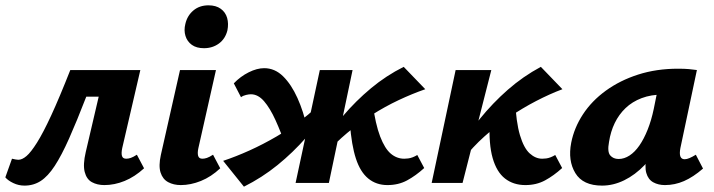

<svg xmlns="http://www.w3.org/2000/svg" viewBox="-33 -687 2680 721"><path d="M59 10Q37 10 17 0.5Q-3 -9 -13 -21L12 -91Q21 -89 26.5 -88Q32 -87 36 -87Q50 -87 66.5 -101Q83 -115 106 -151.5Q129 -188 159.5 -254Q190 -320 231 -424H413L395 -324H291Q255 -231 226.5 -167Q198 -103 172.5 -64Q147 -25 120 -7.5Q93 10 59 10ZM359 8Q332 8 312 -3Q292 -14 285 -41.5Q278 -69 289 -116L361 -424H494L426 -131Q422 -112 425 -101.5Q428 -91 441 -91Q449 -91 458 -94Q467 -97 481 -106L508 -55Q473 -23 435 -7.5Q397 8 359 8Z M646 8Q619 8 598.5 -3Q578 -14 570 -39Q562 -64 571 -105L643 -424H778L712 -131Q708 -113 711 -102Q714 -91 727 -91Q735 -91 744 -94Q753 -97 767 -106L794 -55Q760 -23 721.5 -7.5Q683 8 646 8ZM733 -506Q705 -506 687.5 -518.5Q670 -531 663.5 -552Q657 -573 663 -597Q670 -628 693 -647.5Q716 -667 750 -667Q778 -667 796 -654Q814 -641 820 -619.5Q826 -598 821 -573Q813 -541 789 -523.5Q765 -506 733 -506Z M883 14 805 -83Q853 -99 904 -122Q955 -145 1005.5 -174.5Q1056 -204 1102 -239Q1148 -274 1183 -313L1211 -291Q1167 -228 1117 -171Q1067 -114 1009 -67Q951 -20 883 14ZM1042 -133Q1022 -191 1001.5 -236Q981 -281 958.5 -307Q936 -333 909 -333Q902 -333 891 -330.5Q880 -328 872 -322L845 -374Q870 -400 901 -415.5Q932 -431 959 -431Q999 -431 1030 -400.5Q1061 -370 1084 -319Q1107 -268 1120 -207ZM1077 0 1168 -424H1291L1202 0ZM1192 -111 1165 -133Q1207 -195 1255 -251.5Q1303 -308 1360 -355.5Q1417 -403 1483 -436L1564 -352Q1515 -335 1464 -311Q1413 -287 1363.5 -255.5Q1314 -224 1270.5 -187.5Q1227 -151 1192 -111ZM1422 8Q1380 8 1350 -16.5Q1320 -41 1303.5 -91.5Q1287 -142 1281 -223L1366 -300Q1377 -220 1394.5 -174.5Q1412 -129 1434.5 -110Q1457 -91 1485 -91Q1491 -91 1499.5 -92Q1508 -93 1517 -96.5Q1526 -100 1534 -105L1560 -56Q1528 -27 1495.5 -9.5Q1463 8 1422 8Z M1707 -90 1676 -112Q1719 -179 1768 -239.5Q1817 -300 1874 -350Q1931 -400 1998 -436L2079 -352Q2031 -334 1980 -307.5Q1929 -281 1879.5 -247.5Q1830 -214 1786 -174.5Q1742 -135 1707 -90ZM1588 0 1678 -424H1812L1704 0ZM1940 8Q1895 8 1863.5 -16.5Q1832 -41 1817 -93.5Q1802 -146 1806 -230L1901 -314Q1905 -228 1919.5 -179.5Q1934 -131 1956 -111Q1978 -91 2003 -91Q2010 -91 2018 -92Q2026 -93 2035 -96.5Q2044 -100 2052 -105L2078 -56Q2046 -27 2013.5 -9.5Q1981 8 1940 8Z M2228 10Q2156 10 2127.5 -37Q2099 -84 2112 -151Q2123 -207 2156 -257.5Q2189 -308 2242 -346.5Q2295 -385 2363.5 -407Q2432 -429 2513 -429Q2538 -429 2554 -427.5Q2570 -426 2584 -424L2522 -131Q2514 -89 2538 -89Q2546 -89 2556.5 -93.5Q2567 -98 2580 -106L2607 -54Q2570 -22 2535.5 -7Q2501 8 2464 8Q2439 8 2420 -2.5Q2401 -13 2394 -37.5Q2387 -62 2396 -103L2426 -246L2495 -277Q2480 -211 2452 -158Q2424 -105 2388 -67.5Q2352 -30 2311 -10Q2270 10 2228 10ZM2290 -90Q2311 -90 2331 -103Q2351 -116 2368 -140.5Q2385 -165 2399 -200Q2413 -235 2422 -278L2442 -377L2498 -327Q2488 -331 2478 -331.5Q2468 -332 2458 -332Q2412 -332 2376.5 -318.5Q2341 -305 2316 -281Q2291 -257 2275.5 -225Q2260 -193 2254 -154Q2247 -117 2258.5 -103.5Q2270 -90 2290 -90Z"/></svg>

Font: Ysabeau ExtraBold
Style: Italic
Weight: 800
Italic angle: -12°
Designer: Christian Thalmann (Catharsis Fonts)
Version: Version 2.002